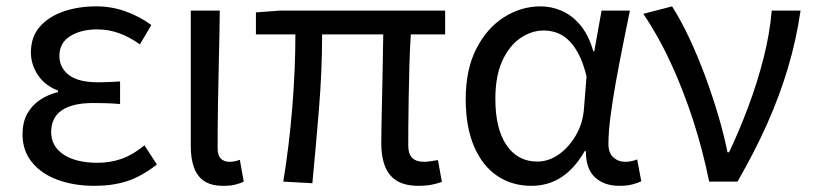

<svg xmlns="http://www.w3.org/2000/svg" viewBox="-20 -577 2585 610"><path d="M280.9 13.4Q214 13.4 162 -6.1Q110 -25.6 80.8 -62.4Q51.6 -99.1 51.6 -149.6Q51.6 -188.8 66.7 -215.9Q81.9 -243 107.6 -260Q133.3 -277 164.2 -284.4V-289.4Q122.5 -305.2 100.4 -338.7Q78.2 -372.2 78.2 -410.5Q78.2 -460.1 106.8 -492.5Q135.4 -524.8 182.5 -540.8Q229.5 -556.8 285.4 -556.8Q334.6 -556.8 378.9 -540.9Q423.3 -524.9 460.8 -497.6L424.5 -436Q392.8 -458.9 359.2 -471.2Q325.6 -483.6 288.1 -483.6Q237.9 -483.6 203.3 -462.4Q168.7 -441.2 168.7 -399.5Q168.7 -362.5 198.4 -339Q228 -315.5 293.3 -315.5Q309.5 -315.5 325.7 -316.3Q341.9 -317.2 361.5 -318.2V-246.5Q337.7 -248.5 317.4 -249.1Q297.1 -249.7 276.5 -249.7Q209.9 -249.7 176.3 -226.5Q142.6 -203.3 142.6 -157.8Q142.6 -112.1 182 -86Q221.4 -59.8 290.4 -59.8Q329.7 -59.8 365.5 -72.1Q401.3 -84.5 439 -115.2L478.5 -54.4Q429.6 -16.3 383.6 -1.4Q337.6 13.4 280.9 13.4Z M689.3 13.4Q651.9 13.4 629.5 -1.2Q607 -15.9 596.6 -44.1Q586.1 -72.3 586.1 -112.4V-543.4H678.3Q677.5 -469.8 675.5 -393.9Q673.6 -318 672.5 -244.8Q671.4 -171.5 671.4 -105.8Q671.4 -83.3 681.6 -73.1Q691.7 -62.9 709.4 -62.9Q717 -62.9 724.9 -64.4Q732.8 -65.9 742 -69.3L754.4 0.1Q742.8 5.7 727.7 9.5Q712.6 13.4 689.3 13.4Z M1309.6 13.4Q1267.2 13.4 1241.2 -2.4Q1215.2 -18.1 1203.3 -48.5Q1191.3 -78.8 1191.3 -122.3Q1191.3 -143.5 1192.1 -182.9Q1193 -222.3 1194 -271.7Q1195 -321 1196 -372.2Q1197 -423.4 1197.6 -467.8H1003.4Q1003.4 -353.2 993.4 -231.1Q983.4 -108.9 972.4 5.1L880 0Q898.9 -115.2 908.7 -236.7Q918.5 -358.1 918.5 -467.8H793.1V-537.6L870.6 -543.4H1394.3V-467.8H1285.2Q1282.2 -421.4 1280.7 -368.6Q1279.2 -315.8 1278.4 -265.5Q1277.6 -215.2 1277.3 -175.7Q1277 -136.3 1277 -116.3Q1277 -87.6 1289.7 -75.2Q1302.4 -62.9 1328 -62.9Q1340.2 -62.9 1371.4 -68.5L1383.9 0.9Q1370.3 6 1351.8 9.7Q1333.2 13.4 1309.6 13.4Z M1668.5 13.4Q1606.8 13.4 1559.9 -18.1Q1512.9 -49.7 1486.3 -111.5Q1459.6 -173.3 1459.6 -262.3Q1459.6 -355.7 1493 -421.4Q1526.3 -487.2 1580.8 -522Q1635.2 -556.8 1697.6 -556.8Q1732 -556.8 1764.6 -542.7Q1797.1 -528.7 1823.6 -497.4Q1850 -466 1865 -414.2H1868.1L1891.2 -543.4H1981.2Q1970.2 -489.9 1958.5 -431.1Q1946.7 -372.4 1936.4 -314.9Q1926.1 -257.4 1919.5 -206.8Q1913 -156.3 1913 -119.2Q1913 -91.6 1928.5 -77.3Q1944 -62.9 1966.7 -62.9Q1976 -62.9 1986.1 -65Q1996.2 -67.1 2004.3 -70.5L2017.4 -1.1Q2006.3 4.4 1989 8.9Q1971.8 13.4 1947.7 13.4Q1899.6 13.4 1870.4 -13.5Q1841.2 -40.4 1841.3 -96.9H1837.5Q1774.8 13.4 1668.5 13.4ZM1687.1 -63.7Q1723.3 -63.7 1755.5 -86.5Q1787.8 -109.3 1810 -147.7Q1832.1 -186.1 1835.3 -232.1L1843.5 -334.6Q1832.5 -379.2 1817 -407.7Q1801.5 -436.2 1783.3 -452.1Q1765.1 -468.1 1745.7 -474.1Q1726.3 -480.1 1707.5 -480.1Q1668.2 -480.1 1632.9 -455.7Q1597.6 -431.4 1575.7 -383.3Q1553.8 -335.1 1553.8 -263Q1553.8 -168 1589.2 -115.8Q1624.7 -63.7 1687.1 -63.7Z M2233.1 0Q2212.9 -99.9 2181.8 -195.8Q2150.7 -291.6 2110.8 -377.8Q2071 -464 2023.8 -533L2115.3 -556.8Q2143.4 -512.7 2170 -455.8Q2196.7 -398.9 2220 -336.2Q2243.3 -273.4 2261.7 -211.1Q2280.2 -148.8 2291.3 -93.2H2296.3Q2329.4 -162.9 2357.7 -238.9Q2386.1 -314.8 2405.9 -392.5Q2425.7 -470.2 2431.9 -543.4H2523.5Q2509.5 -448.5 2483.1 -360.3Q2456.7 -272.1 2417.6 -184.2Q2378.5 -96.2 2323.1 0Z"/></svg>

Font: Noto Sans SC Thin
Style: Regular
Weight: 100
Designer: Ryoko NISHIZUKA 西塚涼子 (kana, bopomofo & ideographs); Paul D. Hunt (Latin, Greek & Cyrillic); Sandoll Communications 산돌커뮤니
Foundry: Adobe
Version: Version 2.004-H2;hotconv 1.0.118;makeotfexe 2.5.65603